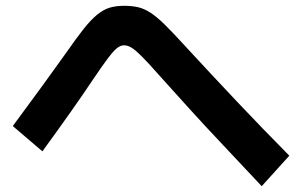

<svg xmlns="http://www.w3.org/2000/svg" viewBox="-20 -668 1040 661"><path d="M881 -27Q809 -104 748 -168.5Q687 -233 633.5 -292Q580 -351 527 -410Q490 -452 468.5 -473.5Q447 -495 433.5 -503.5Q420 -512 407 -512Q395 -512 383 -502.5Q371 -493 352 -468Q333 -443 300 -394Q266 -343 224 -283.5Q182 -224 126 -147L24 -234Q81 -311 126.5 -373.5Q172 -436 209 -488Q243 -537 268 -568.5Q293 -600 314.5 -617.5Q336 -635 357.5 -641.5Q379 -648 407 -648Q435 -648 456 -643Q477 -638 498.5 -624Q520 -610 547.5 -583Q575 -556 615 -512Q710 -409 797.5 -316.5Q885 -224 976 -132Z"/></svg>

Font: M PLUS 2
Style: Bold
Weight: 700
Designer: Coji Morishita
Foundry: UNDERFOREST DESIGN
Version: Version 1.001